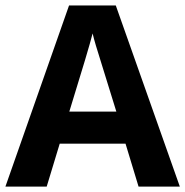

<svg xmlns="http://www.w3.org/2000/svg" viewBox="-20 -688 683 708"><path d="M643.1 0H490.9L442.9 -158.2H200.2L152.2 0H0L234.6 -667.8H407ZM235.6 -276.5H409L333.7 -519.7Q325.6 -547 321.5 -564.7Q307.9 -510.1 235.6 -276.5Z"/></svg>

Font: Khula
Style: Bold
Weight: 700
Designer: Erin McLaughlin, Steve Matteson
Version: Version 1.000;PS 1.0;hotconv 1.0.72;makeotf.lib2.5.5900; ttf